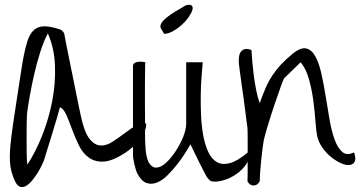

<svg xmlns="http://www.w3.org/2000/svg" viewBox="-20 -765 1487 793"><path d="M42 -16.6Q22.5 -57.6 21 -99.6Q19.5 -141.6 25.4 -185.5Q26.4 -199.2 30.3 -226.6Q34.2 -253.9 39.1 -287.1Q43.9 -320.3 49.8 -357.4Q55.7 -394.5 60.5 -427.7Q65.4 -460.9 69.8 -486.8Q74.2 -512.7 76.2 -525.4Q84 -566.4 93.3 -595.2Q102.5 -624 118.7 -639.6Q134.8 -655.3 160.6 -656.2Q186.5 -657.2 227.5 -643.6Q232.4 -642.6 238.3 -636.2Q244.1 -629.9 245.1 -627Q247.1 -614.3 252.4 -587.9Q257.8 -561.5 264.6 -527.8Q271.5 -494.1 278.8 -457.5Q286.1 -420.9 293 -387.2Q299.8 -353.5 305.2 -327.1Q310.5 -300.8 313.5 -288.1Q328.1 -218.8 349.6 -191.9Q371.1 -165 395.5 -164.1Q419.9 -163.1 445.8 -180.2Q471.7 -197.3 497.1 -216.3Q522.5 -235.4 544.9 -249Q567.4 -262.7 584 -253.9Q584 -235.4 575.2 -217.8Q566.4 -200.2 554.2 -185.1Q542 -169.9 527.3 -157.2Q512.7 -144.5 500 -135.7Q445.3 -99.6 408.7 -97.7Q372.1 -95.7 346.7 -114.3Q321.3 -132.8 305.7 -165Q290 -197.3 277.8 -230.5Q265.6 -263.7 254.4 -289.6Q243.2 -315.4 227.5 -322.3Q224.6 -309.6 215.3 -278.3Q206.1 -247.1 195.3 -211.9Q184.6 -176.8 174.8 -145.5Q165 -114.3 161.1 -101.6Q159.2 -96.7 152.8 -83Q146.5 -69.3 136.7 -53.2Q127 -37.1 114.7 -22Q102.5 -6.8 89.8 1.5Q77.1 9.8 64.5 6.8Q51.8 3.9 42 -16.6ZM92.8 -304.7Q90.8 -293 90.3 -261.7Q89.8 -230.5 89.8 -195.3Q89.8 -160.2 90.3 -128.9Q90.8 -97.7 92.8 -85Q127 -136.7 154.3 -205.6Q181.6 -274.4 195.8 -348.1Q210 -421.9 207 -494.6Q204.1 -567.4 177.7 -627Q161.1 -596.7 146.5 -550.8Q131.8 -504.9 121.1 -457.5Q110.4 -410.2 103 -368.7Q95.7 -327.1 92.8 -304.7Z M545.9 -50.8Q543.9 -54.7 541 -64Q538.1 -73.2 535.6 -84.5Q533.2 -95.7 531.2 -105.5Q529.3 -115.2 529.3 -119.1V-492.2Q529.3 -501 536.1 -504.9Q543 -508.8 551.8 -509.8Q560.5 -510.7 568.8 -509.8Q577.1 -508.8 580.1 -507.8Q579.1 -495.1 579.1 -468.8Q579.1 -442.4 578.6 -409.2Q578.1 -376 578.6 -338.9Q579.1 -301.8 579.1 -267.6V-208Q579.1 -181.6 580.1 -168.9Q582 -114.3 595.2 -92.8Q608.4 -71.3 627.4 -72.8Q646.5 -74.2 667.5 -94.2Q688.5 -114.3 706.5 -142.1Q724.6 -169.9 736.8 -200.2Q749 -230.5 749 -253.9V-507.8H817.4Q815.4 -485.4 812.5 -449.2Q809.6 -413.1 809.1 -371.1Q808.6 -329.1 810.5 -285.6Q812.5 -242.2 819.8 -203.6Q827.1 -165 840.8 -136.2Q854.5 -107.4 876.5 -95.2Q898.4 -83 929.7 -91.3Q960.9 -99.6 1003.9 -135.7Q1012.7 -110.4 997.1 -86.9Q981.4 -63.5 956.1 -45.9Q930.7 -28.3 901.4 -20Q872.1 -11.7 851.6 -16.6Q848.6 -17.6 842.3 -24.4Q835.9 -31.2 834 -34.2Q830.1 -41 820.3 -60.1Q810.5 -79.1 799.8 -100.6Q789.1 -122.1 779.8 -141.6Q770.5 -161.1 766.6 -168.9Q760.7 -158.2 747.1 -136.2Q733.4 -114.3 714.4 -89.4Q695.3 -64.5 673.3 -42.5Q651.4 -20.5 628.9 -11.2Q606.4 -2 585 -9.3Q563.5 -16.6 545.9 -50.8ZM658.2 -625Q651.4 -636.7 645.5 -646Q639.6 -655.3 645.5 -667.5Q651.4 -679.7 674.3 -697.3Q697.3 -714.8 748 -743.2Q766.6 -748 772.5 -741.2Q778.3 -734.4 773.9 -721.7Q769.5 -709 757.8 -692.4Q746.1 -675.8 729.5 -661.1Q712.9 -646.5 694.3 -636.2Q675.8 -626 658.2 -625Z M1002 -16.6Q1002.9 -29.3 1002.9 -60.5V-193.4Q1002.9 -224.6 1002 -237.3Q1001 -243.2 998.5 -262.7Q996.1 -282.2 992.7 -308.6Q989.3 -335 985.4 -364.3Q981.4 -393.6 977.5 -419.9Q973.6 -446.3 971.2 -465.8Q968.8 -485.4 967.8 -492.2Q965.8 -505.9 966.3 -520.5Q966.8 -535.2 971.7 -545.9Q976.6 -556.6 987.3 -561Q998 -565.4 1018.6 -558.6Q1019.5 -538.1 1022 -510.3Q1024.4 -482.4 1028.3 -452.1Q1032.2 -421.9 1038.1 -392.6Q1043.9 -363.3 1052.7 -338.9Q1065.4 -375 1077.6 -402.8Q1089.8 -430.7 1105.5 -454.1Q1121.1 -477.5 1140.6 -498.5Q1160.2 -519.5 1187.5 -542Q1221.7 -570.3 1244.6 -564.9Q1267.6 -559.6 1282.7 -531.7Q1297.9 -503.9 1307.6 -460Q1317.4 -416 1325.2 -366.7Q1333 -317.4 1341.3 -270Q1349.6 -222.7 1362.3 -188Q1375 -153.3 1394 -137.2Q1413.1 -121.1 1442.4 -135.7Q1451.2 -109.4 1444.8 -97.2Q1438.5 -85 1423.3 -83.5Q1408.2 -82 1387.7 -91.3Q1367.2 -100.6 1347.2 -116.7Q1327.1 -132.8 1311.5 -155.3Q1295.9 -177.7 1290 -203.1Q1286.1 -220.7 1283.2 -260.7Q1280.3 -300.8 1274.4 -346.7Q1268.6 -392.6 1256.3 -437Q1244.1 -481.4 1221.7 -507.8L1153.3 -441.4Q1150.4 -437.5 1139.2 -406.2Q1127.9 -375 1114.3 -334.5Q1100.6 -293.9 1087.9 -252.4Q1075.2 -210.9 1069.3 -185.5Q1067.4 -176.8 1064.5 -152.8Q1061.5 -128.9 1058.6 -101.6Q1055.7 -74.2 1054.2 -50.3Q1052.7 -26.4 1052.7 -16.6Q1043.9 1 1027.3 1Q1010.7 1 1002 -16.6Z"/></svg>

Font: Over the Rainbow
Style: Regular
Weight: 400
Designer: Kimberly Geswein
Foundry: Kimberly Geswein
Version: Version 1.002 2010